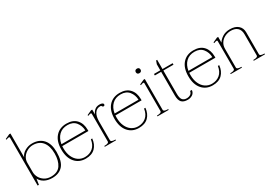

<svg xmlns="http://www.w3.org/2000/svg" viewBox="13 -1526 3294 2345"><g transform="rotate(-30 1660.5 -353.5)"><path d="M115 -81 103 0H85V-674Q85 -686 73 -686Q66 -686 55 -682.5Q44 -679 37 -675L32 -687L98 -717H115V-382Q134 -428 181.5 -454Q229 -480 281 -480Q380 -480 435.5 -418.5Q491 -357 491 -241Q491 -107 438 -48.5Q385 10 289 10Q226 10 181 -14.5Q136 -39 115 -81ZM461 -236Q461 -341 414.5 -399.5Q368 -458 279 -458Q239 -458 201 -438Q163 -418 139 -383Q115 -348 115 -304V-173Q115 -133 135.5 -96Q156 -59 194 -35.5Q232 -12 284 -12Q378 -12 419.5 -73.5Q461 -135 461 -236Z M586 -267Q585 -257 585 -235Q585 -167 608 -116.5Q631 -66 671 -39Q711 -12 761 -12Q827 -12 873 -50Q919 -88 931 -165H950Q942 -85 894.5 -37.5Q847 10 760 10Q667 10 611 -55Q555 -120 555 -235Q555 -351 612 -415.5Q669 -480 766 -480Q858 -480 906.5 -426.5Q955 -373 955 -285V-267ZM589 -292H926Q924 -359 884.5 -408.5Q845 -458 769 -458Q694 -458 648 -413.5Q602 -369 589 -292Z M1285 -454Q1285 -446 1280.5 -440.5Q1276 -435 1268 -435Q1257 -435 1253 -442Q1249 -449 1245 -453Q1241 -457 1230 -457Q1180 -457 1153 -416Q1126 -375 1126 -303V-39Q1126 -25 1141.5 -18.5Q1157 -12 1179 -12H1190V0H1032V-12H1043Q1065 -12 1080.5 -18.5Q1096 -25 1096 -39V-427Q1096 -439 1084 -439Q1077 -439 1066 -435.5Q1055 -432 1048 -428L1043 -440L1109 -470H1126V-401Q1138 -434 1164 -457Q1190 -480 1233 -480Q1256 -480 1270.5 -473Q1285 -466 1285 -454Z M1336 -267Q1335 -257 1335 -235Q1335 -167 1358 -116.5Q1381 -66 1421 -39Q1461 -12 1511 -12Q1577 -12 1623 -50Q1669 -88 1681 -165H1700Q1692 -85 1644.5 -37.5Q1597 10 1510 10Q1417 10 1361 -55Q1305 -120 1305 -235Q1305 -351 1362 -415.5Q1419 -480 1516 -480Q1608 -480 1656.5 -426.5Q1705 -373 1705 -285V-267ZM1339 -292H1676Q1674 -359 1634.5 -408.5Q1595 -458 1519 -458Q1444 -458 1398 -413.5Q1352 -369 1339 -292Z M1815 -599Q1815 -614 1824 -622.5Q1833 -631 1849 -631Q1864 -631 1873 -622.5Q1882 -614 1882 -599Q1882 -584 1873 -575.5Q1864 -567 1849 -567Q1833 -567 1824 -575.5Q1815 -584 1815 -599ZM1775 -12H1786Q1808 -12 1823.5 -18.5Q1839 -25 1839 -39V-430Q1839 -442 1827 -442Q1820 -442 1809 -438.5Q1798 -435 1791 -431L1786 -443L1852 -473H1869V-39Q1869 -25 1884.5 -18.5Q1900 -12 1922 -12H1933V0H1775Z M2300 -70Q2296 -29 2266 -9.5Q2236 10 2200 10Q2140 10 2113 -19.5Q2086 -49 2086 -116V-449H1997V-470H2086V-555L2102 -600H2117V-470H2260V-449H2117V-119Q2117 -63 2136 -37.5Q2155 -12 2196 -12Q2226 -12 2248.5 -26Q2271 -40 2275 -70Z M2377 -267Q2376 -257 2376 -235Q2376 -167 2399 -116.5Q2422 -66 2462 -39Q2502 -12 2552 -12Q2618 -12 2664 -50Q2710 -88 2722 -165H2741Q2733 -85 2685.5 -37.5Q2638 10 2551 10Q2458 10 2402 -55Q2346 -120 2346 -235Q2346 -351 2403 -415.5Q2460 -480 2557 -480Q2649 -480 2697.5 -426.5Q2746 -373 2746 -285V-267ZM2380 -292H2717Q2715 -359 2675.5 -408.5Q2636 -458 2560 -458Q2485 -458 2439 -413.5Q2393 -369 2380 -292Z M3291 -12V0H3133V-12H3144Q3166 -12 3181.5 -18.5Q3197 -25 3197 -39V-338Q3197 -397 3164 -427.5Q3131 -458 3072 -458Q3028 -458 2988.5 -439Q2949 -420 2925.5 -384.5Q2902 -349 2902 -303V-39Q2902 -25 2917.5 -18.5Q2933 -12 2955 -12H2966V0H2808V-12H2819Q2841 -12 2856.5 -18.5Q2872 -25 2872 -39V-427Q2872 -439 2860 -439Q2853 -439 2842 -435.5Q2831 -432 2824 -428L2819 -440L2885 -470H2902V-389Q2922 -424 2965.5 -452Q3009 -480 3071 -480Q3145 -480 3186 -444Q3227 -408 3227 -348V-39Q3227 -25 3242.5 -18.5Q3258 -12 3280 -12Z"/></g></svg>

Font: Taviraj Thin
Style: Regular
Weight: 100
Designer: Katatrad Team
Foundry: CadsonDemak
Version: Version 1.030